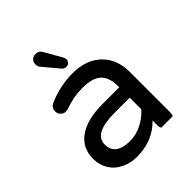

<svg xmlns="http://www.w3.org/2000/svg" viewBox="-201 -823 952 952"><g transform="rotate(-45 274.5 -347.5)"><path d="M250 -563.5 182.6 -643.6Q172.9 -653.3 172.9 -668.9Q172.9 -686.5 183.1 -696.3Q193.4 -706.1 210 -706.1Q233.4 -706.1 243.2 -686.5L293 -599.6Q299.8 -587.9 299.8 -580.1Q299.8 -568.4 292.5 -560.5Q285.2 -552.7 272.5 -552.7Q258.8 -552.7 250 -563.5ZM125 -6.8Q86.9 -24.4 65.4 -58.6Q43.9 -92.8 43.9 -136.7Q43.9 -212.9 103 -254.4Q162.1 -295.9 269.5 -295.9H386.7V-302.7Q386.7 -365.2 356 -394Q325.2 -422.9 256.8 -422.9Q221.7 -422.9 193.4 -417.5Q165 -412.1 127 -399.4L114.3 -397.5Q99.6 -397.5 88.4 -408.7Q77.1 -419.9 77.1 -435.5Q77.1 -462.9 103.5 -473.6Q185.5 -508.8 272.5 -508.8Q339.8 -508.8 387.7 -481.4Q432.6 -455.1 455.1 -411.6Q477.5 -368.2 477.5 -315.4V-39.1Q477.5 -6.8 469.7 -6.8H394.5Q386.7 -6.8 386.7 -39.1V-62.5Q316.4 10.7 204.1 10.7Q162.1 10.7 125 -6.8ZM386.7 -141.6V-222.7H281.2Q134.8 -222.7 134.8 -146.5Q134.8 -69.3 237.3 -69.3Q279.3 -69.3 318.8 -89.4Q358.4 -109.4 386.7 -141.6Z"/></g></svg>

Font: YuPearl-Regular
Style: Regular
Weight: 400
Designer: Max Yao
Foundry: Max-Everyday
Version: Version 1.011; ttfautohint (v1.8.3)